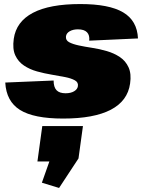

<svg xmlns="http://www.w3.org/2000/svg" viewBox="-20 -573 707 949"><path d="M292 13Q147 13 79 -29.5Q11 -72 6 -165L245 -175Q245 -142 259.5 -127Q274 -112 304 -112Q330 -112 346.5 -122Q363 -132 365 -147Q368 -166 350 -176Q332 -186 302 -192Q272 -198 235.5 -204Q199 -210 163 -220Q127 -230 98.5 -249Q70 -268 55.5 -299.5Q41 -331 48 -381Q60 -466 142.5 -509.5Q225 -553 377 -553Q519 -553 588.5 -512Q658 -471 662 -383L421 -372Q424 -399 410 -413.5Q396 -428 365 -428Q341 -428 324.5 -418.5Q308 -409 306 -393Q304 -374 321.5 -364.5Q339 -355 369 -348.5Q399 -342 435.5 -336.5Q472 -331 508 -320.5Q544 -310 572.5 -291Q601 -272 615.5 -240Q630 -208 623 -160Q611 -74 527.5 -30.5Q444 13 292 13ZM390 50 368 210 272 356 187 330 265 109 343 225H165L189 50Z"/></svg>

Font: Pathway Extreme SemiCondensed Black
Style: Italic
Weight: 900
Width: 4
Italic angle: -8°
Version: Version 1.001;gftools[0.9.26]